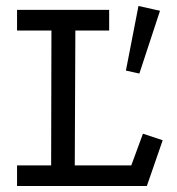

<svg xmlns="http://www.w3.org/2000/svg" viewBox="-20 -622 592 642"><path d="M37 -589H345V-520H232L230 -69H419L458 -175L524 -153L471 0H37V-69H151L152 -520H37ZM443 -602 515 -586 446 -376 401 -386Z"/></svg>

Font: Podkova VF Beta
Style: Regular
Weight: 400
Designer: Ilya Yudin
Foundry: Cyreal (www.cyreal.org)
Version: Version 2.100